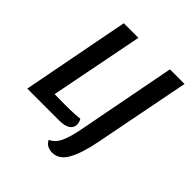

<svg xmlns="http://www.w3.org/2000/svg" viewBox="-221 -804 1107 1107"><g transform="rotate(45 333.0 -250.0)"><path d="M156 -89 239 -88Q332 -88 361 -94Q372 -75 372 -56Q372 -30 349.5 -15Q327 0 283 0H22L149 -660H268ZM384 160Q362 160 344 150Q326 140 318 121Q356 106 376 60Q396 14 408 -51L525 -660H644L529 -71Q508 37 474.5 98.5Q441 160 384 160Z"/></g></svg>

Font: Sansita
Style: Italic
Weight: 400
Italic angle: -11°
Designer: Pablo Cosgaya
Foundry: Omnibus-Type
Version: Version 1.006